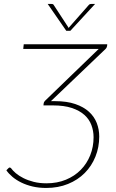

<svg xmlns="http://www.w3.org/2000/svg" viewBox="-20 -922 575 950"><path d="M11.5 0ZM510.5 -703 510 -695Q509 -691.5 507.8 -687.8Q506.5 -684 502.5 -680L232 -421.5H252.5Q311 -421.5 352.5 -407.2Q394 -393 420.2 -369Q446.5 -345 458.8 -313.2Q471 -281.5 471 -246.5Q471 -193.5 452.2 -147Q433.5 -100.5 399.2 -66Q365 -31.5 316.5 -11.8Q268 8 208.5 8Q172.5 8 141.5 0.8Q110.5 -6.5 85.5 -18.8Q60.5 -31 41.8 -46.8Q23 -62.5 11.5 -79.5L22.5 -90.5Q24 -92.5 25.5 -92.8Q27 -93 28 -93Q30.5 -93 31.5 -92.2Q32.5 -91.5 34.5 -90Q42.5 -78.5 58 -65.2Q73.5 -52 95.8 -40.8Q118 -29.5 146.8 -22.2Q175.5 -15 210 -15Q263 -15 306 -32.8Q349 -50.5 379.5 -81.5Q410 -112.5 426.5 -154Q443 -195.5 443 -243Q443 -274.5 432.2 -303.2Q421.5 -332 397.5 -353.5Q373.5 -375 335.2 -387.8Q297 -400.5 241.5 -400.5H195L196 -410Q196.5 -417 202.5 -423L468.5 -680H95L97.5 -703ZM216 -902.5H234.5Q237 -902.5 240.5 -901.8Q244 -901 246 -897L317.5 -787.5L319.5 -783.5L322.5 -787.5L419 -897Q422.5 -901 426 -901.8Q429.5 -902.5 432 -902.5H450.5L328 -769.5H308Z"/></svg>

Font: Lato Thin
Style: Italic
Weight: 200
Italic angle: -7°
Designer: Lukasz Dziedzic
Foundry: tyPoland Lukasz Dziedzic
Version: Version 2.007; 2014-02-27